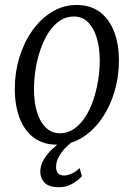

<svg xmlns="http://www.w3.org/2000/svg" viewBox="-20 -586 550 791"><path d="M295.5 -565.5Q353 -565.5 391.5 -536.5Q430 -507.5 450 -456Q470 -404.5 470 -336Q470 -270.5 451.8 -208.8Q433.5 -147 399.5 -97.8Q365.5 -48.5 318.8 -19.2Q272 10 214.5 10Q157.5 10 118.8 -19.2Q80 -48.5 60.5 -100.2Q41 -152 41 -221Q41 -288 60 -350Q79 -412 113.5 -460.5Q148 -509 194.5 -537.2Q241 -565.5 295.5 -565.5ZM283.5 -518Q252 -518 226 -500.2Q200 -482.5 180.2 -452Q160.5 -421.5 147 -382.8Q133.5 -344 126.8 -301.8Q120 -259.5 120 -218Q120 -165 132.5 -124.2Q145 -83.5 169 -60.2Q193 -37 226.5 -37Q259 -37 285 -55Q311 -73 330.8 -103.2Q350.5 -133.5 363.8 -172.2Q377 -211 384 -253.2Q391 -295.5 391 -336.5Q391 -388.5 378.8 -429.5Q366.5 -470.5 343 -494.2Q319.5 -518 283.5 -518ZM220.5 185.5Q180 184.5 163 166Q146 147.5 146 121Q146 101 155 81.8Q164 62.5 179.8 44.2Q195.5 26 215.8 10.2Q236 -5.5 258 -17.5L279 -33.5L289.5 -13.5Q270.5 2.5 252.5 20.2Q234.5 38 222.8 58.5Q211 79 211 103Q211 119 219 128Q227 137 244.5 137Q258.5 137 275.5 129.2Q292.5 121.5 308 106.5L317.5 140Q302.5 157 277.2 171.5Q252 186 220.5 185.5Z"/></svg>

Font: Merriweather 24pt SemiCondensed Light
Style: Italic
Weight: 300
Width: 4
Italic angle: -7.8°
Designer: Eben Sorkin
Foundry: Eben Sorkin
Version: Version 2.101